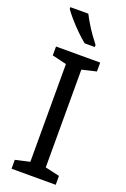

<svg xmlns="http://www.w3.org/2000/svg" viewBox="-177 -999 693 1054"><g transform="rotate(20 169.5 -472.0)"><path d="M298 0H40V-52L124 -71V-642L40 -662V-714H298V-662L214 -642V-71L298 -52ZM145 -944Q156 -922 172.5 -894.5Q189 -867 207.5 -841Q226 -815 241 -796V-784H182Q159 -802 130 -830.5Q101 -859 76.5 -887.5Q52 -916 40 -934V-944Z"/></g></svg>

Font: Noto Music
Style: Regular
Weight: 400
Designer: Monotype Design Team, Benjamin Yang
Foundry: Monotype Imaging Inc.
Version: Version 2.002; ttfautohint (v1.8.4.7-5d5b)